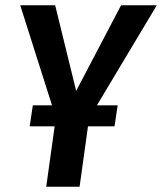

<svg xmlns="http://www.w3.org/2000/svg" viewBox="-20 -711 617 731"><path d="M349 -310H428L416 -230H315L283 0H156L188 -230H93L105 -310H178L57 -691H190L270 -365L441 -691H577Z"/></svg>

Font: Fira Sans Condensed Medium
Style: Italic
Weight: 500
Width: 3
Italic angle: -8°
Designer: bBox Type GmbH & Carrois Corporate GbR & Edenspiekermann AG
Foundry: bBox Type GmbH & Carrois Corporate GbR & Edenspiekermann AG
Version: Version 4.301